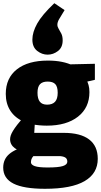

<svg xmlns="http://www.w3.org/2000/svg" viewBox="-24 -933 633 1198"><path d="M257 245Q124 245 60 212.5Q-4 180 -4 113Q-4 60 34.5 27.5Q73 -5 148 -22L145 19Q99 14 69 -8Q39 -30 39 -64Q39 -75 43 -87.5Q47 -100 57 -116.5Q67 -133 83.5 -154.5Q100 -176 125 -205L126 -173Q70 -197 41 -241.5Q12 -286 12 -347Q12 -446 81.5 -500.5Q151 -555 275 -555Q370 -555 434 -523L391 -531L568 -535V-435L503 -420L515 -437Q523 -421 528.5 -402.5Q534 -384 534 -358Q534 -261 462.5 -205Q391 -149 268 -149Q221 -149 173 -158L194 -176L189 -92L169 -104H374Q478 -104 532 -63Q586 -22 586 58Q586 149 504 197Q422 245 257 245ZM273 112Q341 112 368.5 103Q396 94 396 76Q396 56 381 48.5Q366 41 343 41H154L196 31Q169 50 169 79Q169 95 193 103.5Q217 112 273 112ZM270 -280Q303 -280 319.5 -298Q336 -316 336 -354Q336 -392 321 -408Q306 -424 273 -424Q241 -424 225.5 -407.5Q210 -391 210 -354Q210 -317 224.5 -298.5Q239 -280 270 -280ZM315 -913 379 -870Q354 -830 344 -812Q334 -794 334 -779Q334 -766 342 -753Q350 -740 358.5 -723.5Q367 -707 367 -681Q367 -637 337.5 -614.5Q308 -592 273 -592Q238 -592 208 -615.5Q178 -639 178 -686Q178 -732 208 -786Q238 -840 315 -913Z"/></svg>

Font: Bitter Thin Black
Style: Regular
Weight: 900
Version: Version 3.020